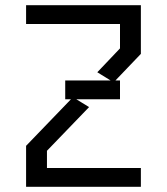

<svg xmlns="http://www.w3.org/2000/svg" viewBox="-20 -716 640 736"><path d="M80 -696V-624H440V-530.5L353 -439L404 -407.5H230V-335.5H252L80 -157V0H520V-72H160V-138L321.5 -305.5L272.5 -335.5H440V-407.5H422.5L520 -509.5V-696Z"/></svg>

Font: Kode Mono
Style: Regular
Weight: 400
Monospace: yes
Designer: Isa Ozler
Foundry: Kadena LLC
Version: Version 1.000;gftools[0.9.28]